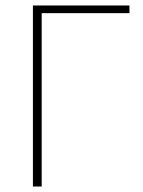

<svg xmlns="http://www.w3.org/2000/svg" viewBox="-20 -680 520 700"><path d="M100 0V-660H452V-632H132V0Z"/></svg>

Font: SourceSans3VF
Style: Regular
Weight: 200
Designer: Paul D. Hunt
Foundry: Adobe
Version: Version 3.052;hotconv 1.1.0;makeotfexe 2.6.0